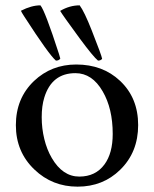

<svg xmlns="http://www.w3.org/2000/svg" viewBox="-20 -696 582 726"><path d="M147.5 -327.1Q137.7 -295.4 137.7 -252.9Q137.7 -210.4 147.5 -170.4Q157.2 -130.4 175.8 -98.6Q216.8 -28.3 279.8 -28.3Q341.3 -28.3 375 -74.2Q406.2 -116.7 406.2 -189.5Q406.2 -285.6 368.2 -350.6Q328.6 -419.4 265.1 -419.4Q175.8 -419.4 147.5 -327.1ZM40 -222.7Q40 -324.2 108.4 -389.6Q174.3 -452.1 268.1 -452.1Q368.2 -452.1 433.6 -390.6Q502.4 -326.2 502.4 -223.1Q502.4 -120.1 434.1 -53.7Q369.1 9.8 273.4 9.8Q177.7 9.8 110.4 -54.7Q40 -121.6 40 -222.7ZM366.2 -473.6Q360.8 -466.8 350.6 -466.8Q333 -481 281.7 -550.3Q215.8 -640.1 207.5 -654.8Q243.2 -675.8 281.2 -675.8Q298.8 -652.3 326.7 -581.5Q364.3 -486.3 366.2 -473.6ZM59.1 -655.3Q99.1 -675.8 132.8 -675.8Q149.9 -656.2 202.6 -493.2Q207.5 -478 208 -474.6Q203.1 -466.8 191.4 -466.8Q164.6 -489.7 71.3 -634.3Q61.5 -649.4 59.1 -655.3Z"/></svg>

Font: RadleyRegular
Style: Regular
Weight: 400
Designer: vernon adams
Foundry: vernon adams
Version: Version 1.000;PS 001.001;hotconv 1.0.56